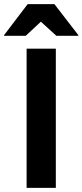

<svg xmlns="http://www.w3.org/2000/svg" viewBox="-54 -911 400 931"><path d="M75 0V-675H216.7V0ZM-34.2 -737.5V-740.8L80 -890.8H210L325.8 -740.8V-737.5H219.2L144.2 -805.8L70.8 -737.5Z"/></svg>

Font: Funnel Display Light
Style: Bold
Weight: 700
Version: Version 1.000